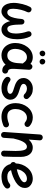

<svg xmlns="http://www.w3.org/2000/svg" viewBox="1356 -2176 875 3628"><g transform="rotate(90 1794.0 -362.5)"><path d="M189 -510.7C161.1 -529.8 127.4 -522 111.3 -493.2C71.8 -422.9 34.7 -287.1 34.7 -182.1C34.7 -139.2 41 -100.1 53.2 -65.4C78.1 4.4 127 47.9 196.8 47.9C224.1 47.9 249.5 40 272.9 24.9C319.3 -5.9 356.4 -58.6 379.9 -115.7C391.1 -69.3 409.2 -30.3 435.1 1C460.9 32.2 494.6 47.9 536.1 47.9C577.1 47.9 611.3 35.2 639.2 9.3C694.3 -42 722.2 -135.3 722.2 -248.5C722.2 -339.8 704.1 -426.3 672.9 -489.3C659.2 -517.1 631.3 -527.8 602.5 -515.6C571.3 -502 566.4 -471.7 576.2 -439.9C586.4 -412.1 595.2 -378.9 603 -339.8C610.4 -300.3 614.3 -262.2 614.3 -225.1C614.3 -138.2 589.8 -62.5 524.4 -62.5C492.7 -62.5 471.7 -85.9 460.4 -133.3C449.2 -180.2 443.8 -247.1 443.4 -333.5C443.4 -363.3 420.4 -386.2 389.6 -386.2C361.8 -386.7 342.3 -365.7 338.9 -333C335.4 -282.7 328.6 -236.8 318.8 -196.3C299.3 -114.3 266.6 -62.5 216.3 -62.5C165 -62.5 146 -106.4 146 -173.3C146 -270.5 178.2 -381.8 208 -438.5C221.2 -465.3 213.9 -494.6 189 -510.7Z M1315.4 33.2C1330.6 33.2 1343.8 27.8 1355 17.1C1365.7 6.3 1371.1 -6.3 1371.1 -20.5V-22C1371.1 -54.7 1351.6 -68.4 1332.5 -74.7C1312.5 -77.1 1299.8 -85 1293.5 -98.1C1287.1 -111.3 1283.2 -126.5 1282.2 -143.6C1281.7 -151.9 1281.2 -161.6 1281.2 -173.3C1281.2 -179.2 1281.2 -199.7 1283.2 -227.1C1283.7 -233.4 1284.2 -239.3 1284.7 -245.6L1298.8 -474.1V-478C1298.8 -491.2 1293.9 -503.4 1284.2 -515.6C1274.4 -527.3 1261.7 -534.2 1246.6 -536.6C1244.1 -537.1 1241.7 -537.1 1239.3 -537.1C1218.3 -537.1 1195.8 -524.4 1189.5 -499.5C1152.8 -528.3 1112.8 -543.9 1064.5 -543.9C983.9 -543.9 915.5 -504.4 867.2 -440.9C818.4 -377.4 793 -296.9 793 -215.3V-209C793.5 -160.6 803.7 -116.7 823.7 -78.1C862.8 0 935.1 47.9 1027.3 47.9C1098.1 47.9 1158.2 19 1202.6 -29.8C1225.6 9.3 1262.2 33.2 1315.4 33.2ZM1028.3 -62.5C989.3 -62.5 959 -75.7 938 -102.5C916.5 -128.9 905.3 -164.1 904.3 -207.5V-213.4C904.3 -249.5 910.6 -284.7 922.9 -318.4C935.1 -352.1 953.1 -379.4 977.1 -401.4C1001 -422.9 1029.8 -433.6 1063.5 -433.6C1106 -433.6 1139.2 -411.1 1162.6 -376C1167 -368.7 1172.4 -362.8 1179.7 -357.9L1173.3 -261.2C1173.3 -259.8 1173.3 -257.8 1172.9 -256.3C1172.4 -254.9 1172.4 -252.9 1172.4 -251C1172.4 -248.5 1172.4 -246.1 1171.9 -243.7C1166.5 -188 1152.3 -144 1128.9 -111.3C1105.5 -78.6 1071.8 -62.5 1028.3 -62.5ZM1199.2 -724.1C1199.2 -754.9 1174.3 -779.8 1141.6 -779.8C1113.8 -779.8 1092.3 -754.9 1092.3 -723.6C1092.3 -710.9 1097.2 -699.2 1107.4 -688.5C1117.7 -677.7 1130.4 -672.4 1145.5 -672.4C1159.2 -672.4 1171.4 -677.2 1182.6 -686.5C1193.8 -695.8 1199.2 -708.5 1199.2 -724.1ZM1044.4 -731.4C1044.4 -746.1 1039.1 -757.8 1027.8 -766.6C1016.6 -775.4 1003.9 -779.8 990.7 -779.8C960.9 -779.8 937.5 -755.4 937.5 -726.1C937.5 -713.4 941.9 -701.2 950.7 -689.9C959 -678.2 970.7 -672.4 985.4 -672.4C1018.6 -672.4 1044.4 -697.8 1044.4 -731.4Z M1840.3 -390.1C1849.6 -401.4 1854 -415 1852.5 -430.2C1851.1 -445.3 1844.2 -457.5 1832.5 -467.3C1790 -517.6 1734.9 -544.9 1656.2 -544.9C1619.6 -544.9 1586.4 -537.1 1555.7 -521C1494.6 -489.3 1454.6 -433.1 1454.6 -368.7C1454.6 -308.1 1481.9 -269 1521.5 -242.2C1560.5 -215.3 1607.9 -200.2 1648.4 -188C1701.7 -172.4 1753.4 -155.8 1753.4 -117.2C1753.4 -101.1 1744.1 -87.9 1726.1 -77.6C1708 -67.4 1685.5 -62.5 1659.7 -62.5C1631.8 -62.5 1605.5 -66.9 1580.1 -76.2C1554.2 -85 1534.7 -95.7 1520.5 -108.9C1512.7 -114.3 1502.9 -119.1 1491.7 -122.6C1480.5 -126 1468.3 -123 1456.1 -114.7C1443.8 -106.4 1436 -95.2 1433.1 -80.1C1429.7 -64.9 1432.1 -50.8 1440.4 -38.1C1460.4 -11.2 1489.3 10.3 1526.4 25.4C1563.5 40.5 1603.5 47.9 1647 47.9C1688 47.9 1725.1 40.5 1757.8 26.4C1823.7 -2.9 1864.7 -55.7 1864.7 -119.6C1864.7 -234.9 1753.9 -271 1673.8 -294.4C1619.1 -311 1565.4 -328.6 1565.4 -368.7C1565.4 -386.7 1573.7 -401.9 1590.3 -414.6C1606.9 -427.2 1627.4 -433.6 1652.3 -433.6C1694.8 -433.6 1735.8 -415.5 1763.2 -382.8C1790 -364.7 1821.3 -367.2 1840.3 -390.1Z M2366.2 -406.7C2376.5 -418 2380.9 -431.6 2379.4 -447.3C2377.9 -462.4 2371.6 -475.1 2360.4 -484.9C2316.9 -523.4 2263.2 -543.9 2202.1 -543.9C2041 -543.9 1929.2 -390.6 1929.2 -220.7C1929.2 -169.4 1939 -123.5 1959 -83C1998.5 -2 2076.7 47.9 2187.5 47.9C2242.7 47.9 2291.5 35.6 2348.1 13.7C2377 4.4 2393.6 -25.9 2385.3 -55.2C2380.9 -69.8 2372.1 -81.1 2358.4 -88.4C2344.7 -95.7 2330.6 -96.7 2315.9 -92.3C2274.9 -75.2 2223.6 -62.5 2178.7 -62.5C2130.9 -62.5 2095.7 -76.7 2073.7 -105.5C2051.8 -133.8 2040.5 -169.9 2040.5 -214.4C2040.5 -252.9 2047.4 -289.1 2061.5 -322.3C2088.9 -388.7 2140.1 -433.6 2205.1 -433.6C2235.4 -433.6 2263.2 -422.9 2288.1 -400.9C2299.3 -391.1 2313 -386.7 2328.6 -388.2C2343.8 -389.2 2356.4 -395.5 2366.2 -406.7Z M2524.9 55.2C2553.7 57.6 2582.5 40.5 2585 3.9L2597.7 -179.7C2598.6 -181.6 2599.1 -183.6 2599.6 -186C2627 -306.2 2670.9 -433.1 2753.9 -433.1C2784.7 -433.1 2805.7 -414.1 2816.9 -376C2828.1 -337.4 2833.5 -285.6 2833.5 -220.7C2833.5 -152.3 2831.5 -82 2827.6 0.5C2826.2 29.3 2846.7 54.7 2882.3 54.7C2917 54.7 2937.5 27.8 2939 0.5C2944.8 -108.9 2945.3 -215.8 2945.3 -319.3C2945.3 -360.4 2939 -397.9 2925.8 -432.1C2899.9 -500 2847.7 -543.5 2767.6 -543.5C2707.5 -543.5 2657.7 -512.7 2618.2 -467.3L2632.3 -672.9C2633.8 -690.9 2629.4 -705.1 2618.7 -715.3C2607.4 -725.6 2595.2 -731 2581.5 -732.4C2567.4 -733.4 2554.7 -729.5 2542.5 -721.2C2530.3 -712.4 2523.4 -698.7 2522 -680.7L2474.6 -3.9C2472.2 31.7 2497.6 52.7 2524.9 55.2Z M3524.9 -22.9C3536.1 -33.2 3542.5 -45.9 3543.5 -61.5C3543.9 -76.7 3539.1 -89.8 3528.8 -101.1C3508.8 -123.5 3473.1 -125.5 3450.7 -105C3418.9 -76.7 3374.5 -62.5 3316.4 -62.5C3255.9 -62.5 3215.3 -85.9 3194.3 -132.8C3273.4 -148.9 3349.1 -178.7 3421.9 -222.2C3434.1 -229.5 3448.7 -240.7 3466.3 -256.3C3483.4 -271.5 3499 -291 3512.2 -314C3525.4 -336.9 3532.2 -363.3 3532.2 -393.1C3532.2 -426.8 3523.4 -455.1 3505.9 -477.5C3470.2 -522 3413.1 -543.9 3361.8 -543.9C3273.4 -543.9 3201.2 -504.4 3150.4 -442.4C3099.1 -380.4 3070.3 -301.8 3068.4 -222.2C3049.8 -210.4 3041 -193.8 3042.5 -171.9C3043.9 -148.9 3059.6 -130.4 3079.6 -123C3095.7 -64 3125.5 -21 3168.9 6.8C3212.4 34.2 3261.2 47.9 3316.4 47.9C3351.6 47.9 3387.2 43 3423.8 33.7C3460.4 24.4 3494.1 5.4 3524.9 -22.9ZM3358.9 -433.6C3396.5 -433.6 3424.8 -415 3424.8 -384.3C3424.8 -360.4 3403.3 -335.4 3360.8 -310.1C3306.6 -278.3 3245.6 -255.4 3179.7 -242.2C3182.6 -277.8 3192.9 -310.1 3210 -338.9C3244.1 -397 3298.3 -433.6 3358.9 -433.6Z"/></g></svg>

Font: Mikhak SemiBold
Style: Regular
Weight: 600
Designer: Amin Abedi
Version: Version 3.2